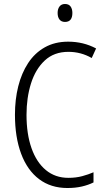

<svg xmlns="http://www.w3.org/2000/svg" viewBox="-20 -933 528 963"><path d="M323 -673Q251 -673 204.5 -629.5Q158 -586 135.5 -514.5Q113 -443 113 -357Q113 -261 138 -190Q163 -119 210 -80Q257 -41 323 -41Q361 -41 392.5 -49.5Q424 -58 449 -69V-18Q423 -5 390.5 2.5Q358 10 318 10Q235 10 176 -34.5Q117 -79 86 -162Q55 -245 55 -358Q55 -434 71.5 -500Q88 -566 121 -616.5Q154 -667 204.5 -695.5Q255 -724 322 -724Q398 -724 462 -690L440 -642Q386 -673 323 -673ZM306 -913Q325 -913 334 -900.5Q343 -888 343 -868Q343 -823 306 -823Q288 -823 278.5 -835Q269 -847 269 -868Q269 -888 278.5 -900.5Q288 -913 306 -913Z"/></svg>

Font: Noto Sans Telugu Condensed Light
Style: Regular
Weight: 300
Width: 3
Designer: Jelle Bosma - Monotype Design Team
Foundry: Monotype Imaging Inc.
Version: Version 2.005; ttfautohint (v1.8.4.7-5d5b)